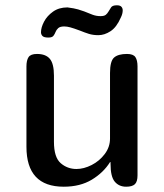

<svg xmlns="http://www.w3.org/2000/svg" viewBox="-20 -706 620 726"><path d="M184 -170Q184 -111 209.5 -89Q235 -67 269 -67Q297 -67 326.5 -82Q356 -97 376 -123.5Q396 -150 396 -182V-430Q396 -475 411.5 -488.5Q427 -502 460 -502Q484 -502 492 -490Q500 -478 500 -455V-43Q500 -19 490 -9.5Q480 0 457 0Q430 0 414 -19Q398 -38 398 -86V-93H396Q371 -53 327 -26.5Q283 0 221 0Q80 0 80 -151V-455Q80 -478 88 -490Q96 -502 120 -502Q153 -502 168.5 -483.5Q184 -465 184 -420ZM223 -606Q207 -606 200 -599.5Q193 -593 190 -585Q187 -577 182 -570.5Q177 -564 163 -564Q146 -564 140.5 -570Q135 -576 135 -584Q135 -602 146.5 -624Q158 -646 180.5 -662Q203 -678 235 -678Q243 -677 258 -674.5Q273 -672 298 -663Q315 -656 329.5 -650.5Q344 -645 360 -645Q374 -645 380 -650Q386 -655 390 -662Q395 -670 400 -678Q405 -686 422 -686Q434 -686 439 -680.5Q444 -675 444 -667Q444 -654 437 -640Q421 -603 398 -588Q375 -573 352 -573Q332 -573 316 -578Q300 -583 283 -590Q259 -599 246 -602.5Q233 -606 223 -606Z"/></svg>

Font: Marmelad
Style: Regular
Weight: 400
Designer: Manvel Shmavonyan
Foundry: Cyreal
Version: Version 1.110; ttfautohint (v1.8.4.7-5d5b)